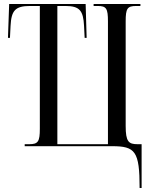

<svg xmlns="http://www.w3.org/2000/svg" viewBox="-20 -734 756 964"><path d="M681 210H691V-10H671C626 -10 611 -22 611 -102V-627C611 -691 619 -704 664 -704H685V-714H450V-704H471C514 -704 522 -691 522 -627V-10H268V-704H308C380 -704 398 -681 402 -604L405 -544H415L410 -714H26L20 -544H30L33 -604C37 -681 56 -704 131 -704H180V-87C180 -23 171 -10 127 -10H104V0H543C659 0 681 25 681 210Z"/></svg>

Font: Noto Serif Display ExtraCondensed
Style: Regular
Weight: 400
Width: 2
Designer: Monotype Design Team
Foundry: Monotype Imaging Inc.
Version: Version 2.009